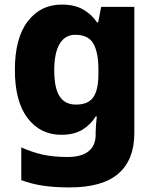

<svg xmlns="http://www.w3.org/2000/svg" viewBox="-20 -579 677 839"><path d="M250 -559Q306 -559 343.5 -537.5Q381 -516 404 -481H409L422 -549H567V3Q567 119 497.5 179.5Q428 240 284 240Q219 240 168.5 232.5Q118 225 73 208V65Q120 86 166 96.5Q212 107 276 107Q336 107 367 82Q398 57 398 10V-2Q398 -14 399.5 -33Q401 -52 403 -70H398Q377 -35 340.5 -12.5Q304 10 248 10Q156 10 100.5 -63Q45 -136 45 -274Q45 -412 101 -485.5Q157 -559 250 -559ZM309 -427Q264 -427 240.5 -387Q217 -347 217 -272Q217 -194 240.5 -158Q264 -122 312 -122Q366 -122 388 -154.5Q410 -187 410 -254V-276Q410 -350 388 -388.5Q366 -427 309 -427Z"/></svg>

Font: Noto Sans Khmer UI ExtraBold
Style: Regular
Weight: 800
Designer: Danh Hong and the Monotype Design Team
Foundry: Monotype Imaging Inc.
Version: Version 2.002; ttfautohint (v1.8.4.7-5d5b)